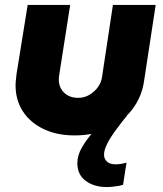

<svg xmlns="http://www.w3.org/2000/svg" viewBox="-20 -535 661 777"><path d="M610 -515 563 -207Q554 -144 516.5 -94Q479 -44 419.5 -15.5Q360 13 282 13Q210 13 156 -13Q102 -39 72.5 -84.5Q43 -130 43 -190Q43 -200 44.5 -213Q46 -226 47 -236L92 -515H264L220 -234Q219 -230 218.5 -223.5Q218 -217 218 -213Q218 -181 239.5 -160Q261 -139 296 -139Q321 -139 341.5 -151Q362 -163 376 -182Q390 -201 393 -224L437 -515ZM412 222Q361 222 327 197Q293 172 293 125Q293 93 312.5 60Q332 27 359 -3Q386 -33 410.5 -55.5Q435 -78 447 -89L493 -65Q488 -60 473.5 -41.5Q459 -23 442 0.5Q425 24 413 48.5Q401 73 401 91Q401 108 413 119Q425 130 447 130Q470 130 492 123L478 213Q465 217 445.5 219.5Q426 222 412 222Z"/></svg>

Font: MuseoModerno Thin ExtraBold
Style: Italic
Weight: 800
Italic angle: -9°
Version: Version 1.003